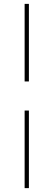

<svg xmlns="http://www.w3.org/2000/svg" viewBox="-20 -801 276 990"><path d="M129 -781V-381H107V-781ZM129 -231V169H107V-231Z"/></svg>

Font: Exo 2 Thin
Style: Regular
Weight: 250
Designer: Natanael Gama
Foundry: Natanael Gama
Version: Version 2.010